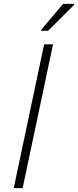

<svg xmlns="http://www.w3.org/2000/svg" viewBox="-20 -972 403 992"><path d="M51 0 208 -743H254L97 0ZM193 -813V-818L306 -952H363V-947L228 -813Z"/></svg>

Font: Saira SemiExpanded ExtraLight
Style: Italic
Weight: 250
Width: 6
Italic angle: -12°
Designer: Hector Gatti with collaboration of the Omnibus-Type team
Foundry: Omnibus-Type
Version: Version 1.101